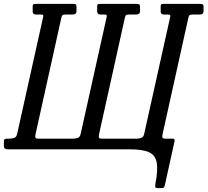

<svg xmlns="http://www.w3.org/2000/svg" viewBox="-57 -770 1070 990"><path d="M259 -677 126 -77Q123.5 -64.5 126.2 -59.8Q129 -55 140 -55H319.5Q332.5 -55 344 -59Q355.5 -63 359 -80L492 -678Q494.5 -688 493.2 -691.5Q492 -695 480.5 -695H462.5Q444 -695 444 -710V-737Q444 -747 448.8 -748.5Q453.5 -750 462 -750H646Q657.5 -750 661.2 -747.2Q665 -744.5 665 -733V-716Q665 -703 659.5 -699Q654 -695 644.5 -695H609.5Q597.5 -695 593.2 -692.2Q589 -689.5 586.5 -677L453.5 -77Q451 -64.5 453.8 -59.8Q456.5 -55 467.5 -55H647Q660 -55 671.5 -59Q683 -63 686.5 -80L819.5 -678Q822 -688 820.8 -691.5Q819.5 -695 808 -695H790Q771.5 -695 771.5 -710V-737Q771.5 -747 776.2 -748.5Q781 -750 789.5 -750H973.5Q985 -750 988.8 -747.2Q992.5 -744.5 992.5 -733V-716Q992.5 -703 987 -699Q981.5 -695 972 -695H937Q925 -695 920.8 -692.2Q916.5 -689.5 914 -677L781 -77Q778.5 -64.5 781.2 -59.8Q784 -55 795 -55H835Q846 -55 842.5 -39L793 184.5Q791 195.5 786.5 197.8Q782 200 770.5 200H758.5Q744.5 200 743.5 194.2Q742.5 188.5 744.5 176.5Q758 107.5 751.2 69Q744.5 30.5 711.8 15.2Q679 0 614 0H-15.5Q-37 0 -37 -16V-41Q-37 -49 -33.5 -52Q-30 -55 -16 -55H-8Q5 -55 16.5 -59Q28 -63 31.5 -80L164.5 -678Q167 -688 165.8 -691.5Q164.5 -695 153 -695H130Q111.5 -695 111.5 -710V-737Q111.5 -746.5 116.2 -748.2Q121 -750 129.5 -750H318.5Q330 -750 333.8 -747.2Q337.5 -744.5 337.5 -733V-716Q337.5 -703 332 -699Q326.5 -695 317 -695H282Q270 -695 265.8 -692.2Q261.5 -689.5 259 -677Z"/></svg>

Font: Besley* Condensed
Style: Italic
Weight: 400
Width: 3
Italic angle: -13°
Designer: Owen Earl
Foundry: indestructible type*
Version: Version 3.000; ttfautohint (v1.8.3)